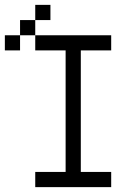

<svg xmlns="http://www.w3.org/2000/svg" viewBox="-20 -770 540 790"><path d="M437.5 0V-62.5H312.5Q312.5 -62.5 312.5 -562.5H437.5V-625H125V-562.5H250Q250 -562.5 250 -62.5H125V0ZM187.5 -687.5V-750H125V-687.5H62.5V-625H0V-562.5H62.5V-625H125V-687.5Z"/></svg>

Font: Unifont
Style: Regular
Weight: 500
Version: Version 15.1.04